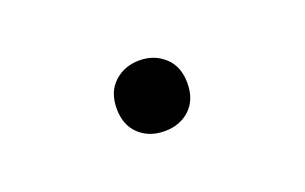

<svg xmlns="http://www.w3.org/2000/svg" viewBox="-34 -409 506 319"><g transform="rotate(-20 219.0 -249.5)"><path d="M281.2 -250Q281.2 -220.7 263.7 -204.1Q246.1 -187.5 218.8 -187.5Q191.4 -187.5 173.8 -204.1Q156.2 -220.7 156.2 -250Q156.2 -279.3 174.3 -295.9Q192.4 -312.5 218.8 -312.5Q245.1 -312.5 263.2 -295.9Q281.2 -279.3 281.2 -250Z"/></g></svg>

Font: Sudo Var
Style: Regular
Weight: 400
Monospace: yes
Designer: Jens Kutilek
Foundry: Jens Kutilek
Version: Version 0.065;FEAKit 1.0